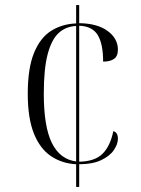

<svg xmlns="http://www.w3.org/2000/svg" viewBox="-20 -734 553 754"><path d="M279 -89Q223 -92 180 -121Q137 -150 113 -210Q89 -270 89 -366Q89 -466 113.5 -526Q138 -586 181 -613Q224 -640 279 -642V-714H291V-643Q362 -642 402.5 -612.5Q443 -583 443 -539Q443 -513 427.5 -502.5Q412 -492 385 -492Q385 -561 364 -596Q343 -631 291 -633V-99Q352 -100 382.5 -130Q413 -160 425 -219Q443 -214 443 -189Q443 -168 427 -144.5Q411 -121 377 -105Q343 -89 291 -89V0H279ZM279 -632Q238 -630 210 -604Q182 -578 167 -520.5Q152 -463 152 -366Q152 -236 184 -172Q216 -108 279 -100Z"/></svg>

Font: Noto Serif Display SemiCondensed Light
Style: Regular
Weight: 300
Width: 4
Designer: Monotype Design Team
Foundry: Monotype Imaging Inc.
Version: Version 2.009